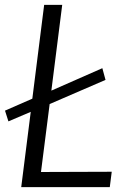

<svg xmlns="http://www.w3.org/2000/svg" viewBox="-28 -767 526 787"><path d="M59 0 98 -308.5 6.5 -269.5 -7.5 -313.5 104.5 -362.5 153 -747H227L182.5 -395.5L391.5 -487.5L404.5 -439.5L175.5 -340.5L140 -62L430 -63L422 0Z"/></svg>

Font: Merriweather Sans Light
Style: Italic
Weight: 300
Italic angle: -7.5°
Designer: Eben Sorkin
Foundry: Eben Sorkin
Version: Version 2.001; ttfautohint (v1.8.3)